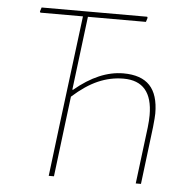

<svg xmlns="http://www.w3.org/2000/svg" viewBox="-48 -684 712 732"><g transform="rotate(5 307.5 -318.5)"><path d="M549 -272Q549 -258 545 -220L518 0H498L525 -217Q528 -243 528 -264Q528 -394 417 -394Q367 -394 320 -373.5Q273 -353 223 -308L209 -195L185 0H165L189 -195L242 -617H79L77 -621L82 -637H486L488 -633L483 -617H261L226 -335H229Q323 -414 415 -414Q483 -414 516 -379Q549 -344 549 -272Z"/></g></svg>

Font: Luna Sans Thin
Style: Italic
Weight: 250
Italic angle: -7°
Designer: Juan Pablo del Peral
Foundry: Huerta Tipografica
Version: Version 2.001; ttfautohint (v1.5)